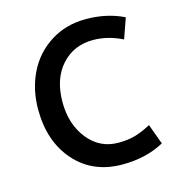

<svg xmlns="http://www.w3.org/2000/svg" viewBox="-87 -608 646 697"><g transform="rotate(-15 236.0 -260.0)"><path d="M439 -501 412.1 -424.8Q357.4 -452.1 301.8 -452.1Q229.5 -452.1 183.3 -400.9Q137.2 -349.6 137.2 -262.2Q137.2 -179.7 181.4 -123.8Q225.6 -67.9 295.9 -67.9Q331.5 -67.9 358.9 -75.7Q386.2 -83.5 418.9 -101.1L446.8 -24.9Q378.9 12.2 290 12.2Q179.2 12.2 112.1 -63.2Q44.9 -138.7 44.9 -259.8Q44.9 -335 75.2 -396.7Q105.5 -458.5 163.6 -495.4Q221.7 -532.2 296.9 -532.2Q375 -532.2 439 -501Z"/></g></svg>

Font: ABeeZee
Style: Regular
Weight: 400
Designer: Anja Meiners
Foundry: Anja Meiners
Version: Version 1.002